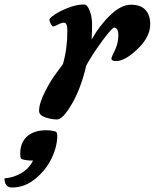

<svg xmlns="http://www.w3.org/2000/svg" viewBox="-144 -524 689 855"><path d="M-124 270Q-87 268 -51 248Q-15 228 3 191Q-38 191 -51 182Q-54 173 -54 161Q-54 111 -23 83Q9 56 61 56Q84 56 104 62Q111 66 111 80Q111 128 86 180.5Q61 233 13.5 272Q-34 311 -90 311Q-124 311 -124 270ZM363 -401Q349 -394 306 -334.5Q263 -275 240 -232Q217 -132 176.5 -62Q136 8 110.5 8Q85 8 57.5 -1.5Q30 -11 30 -30Q30 -64 56.5 -116Q83 -168 110 -203L136 -238Q156 -306 156 -387Q156 -423 141 -423Q130 -423 114 -414.5Q98 -406 93 -406Q88 -406 82 -418Q76 -430 76 -436.5Q76 -443 98.5 -458.5Q121 -474 159 -489Q197 -504 230 -504Q245 -504 255.5 -476Q266 -448 266 -416.5Q266 -385 265 -369.5Q264 -354 264 -348Q301 -413 348.5 -458Q396 -503 439 -503Q482 -503 503.5 -480Q525 -457 525 -416Q525 -360 469 -306Q413 -252 372 -252Q352 -252 352 -265Q352 -268 367.5 -300Q383 -332 383 -366.5Q383 -401 363 -401Z"/></svg>

Font: Clara
Style: Regular
Weight: 400
Designer: Proyecto DEMO
Foundry: Proyecto DEMO
Version: Version 1.002